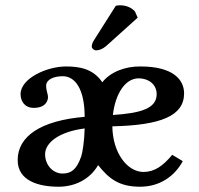

<svg xmlns="http://www.w3.org/2000/svg" viewBox="-20 -696 755 728"><path d="M230 -444C158 -444 58 -399 58 -339C58 -313 73 -287 108 -287C153 -287 162 -314 162 -328C162 -340 155 -351 155 -371C155 -393 181 -407 218 -407C265 -407 301 -358 301 -253C134 -239 47 -179 47 -89C47 -10 127 12 202 12C264 12 321 -16 352 -70C391 -21 429 12 511 12C589 12 644 -31 673 -85L633 -109C598 -67 566 -44 524 -44C463 -44 407 -116 406 -217C591 -221 678 -257 678 -342C678 -394 636 -444 513 -444C455 -445 398 -423 368 -384C333 -436 280 -444 230 -444ZM288 -103C270 -51 248 -38 217 -38C181 -38 151 -70 151 -111C151 -156 206 -197 301 -209C300 -162 293 -118 288 -103ZM506 -399C541 -399 574 -378 574 -339C574 -285 515 -267 408 -260C417 -339 454 -399 506 -399ZM419 -674 336 -543C330 -534 328 -525 328 -519C328 -513 336 -505 344 -505C354 -505 368 -509 382 -521L502 -629L492 -652C484 -662 465 -676 435 -676C430 -676 422 -675 419 -674Z"/></svg>

Font: Libertinus Serif Semibold
Style: Regular
Weight: 600
Designer: Philipp H. Poll, Khaled Hosny
Foundry: Caleb Maclennan
Version: Version 7.050;RELEASE